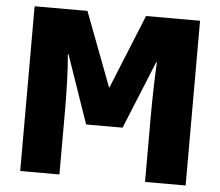

<svg xmlns="http://www.w3.org/2000/svg" viewBox="-51 -771 951 829"><g transform="rotate(5 424.5 -357.0)"><path d="M66 0H236V-280Q236 -333 234 -400.5Q232 -468 227 -520H230L332 -225H490L610 -519H613Q610 -466 608.5 -401Q607 -336 607 -286V0H783V-714H549L418 -392H417L295 -714H66Z"/></g></svg>

Font: Noto Sans Display SemiCondensed Black
Style: Regular
Weight: 900
Width: 4
Designer: Monotype Design Team
Foundry: Monotype Imaging Inc.
Version: Version 1.900